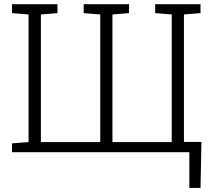

<svg xmlns="http://www.w3.org/2000/svg" viewBox="-20 -731 1028 922"><path d="M889.2 171.4V0H37.6V-42.5L117.2 -48.8V-661.6L37.6 -668V-710.9H255.9V-668L176.3 -661.6V-48.8H461.4V-661.6L381.8 -668V-710.9H599.6V-668L520 -661.6V-48.8H804.7V-661.6L725.1 -668V-710.9H942.9V-668L863.3 -661.6V-49.3H947.3L942.9 171.4Z"/></svg>

Font: Roboto Slab LO Light
Style: Regular
Weight: 300
Designer: Google
Version: Version 2.000